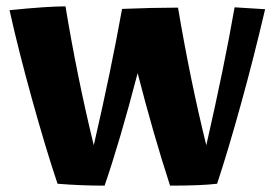

<svg xmlns="http://www.w3.org/2000/svg" viewBox="-20 -581 864 604"><path d="M161 -3Q124 -113 81 -268Q38 -423 10 -549Q129 -561 186 -561Q223 -337 275 -124Q329 -358 364 -553Q462 -557 540 -557Q579 -326 629 -124Q686 -374 718 -558L814 -552Q779 -402 738.5 -255.5Q698 -109 663 -3Q614 3 515 3Q462 -160 413 -351Q357 -136 309 3Q233 3 161 -3Z"/></svg>

Font: Otomanopee One
Style: Regular
Weight: 400
Designer: Das Ende der Wildnis
Foundry: Gutenberg Labo
Version: Version 3.005